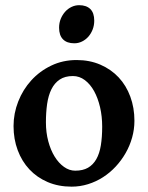

<svg xmlns="http://www.w3.org/2000/svg" viewBox="-20 -698 565 733"><path d="M370.1 -214.8Q370.1 -253.4 362.1 -288.3Q354 -323.2 339.4 -349.9Q324.7 -376.5 304 -392.1Q283.2 -407.7 258.3 -407.7Q228 -407.7 208 -394.3Q188 -380.9 176.3 -357.2Q164.6 -333.5 159.9 -301Q155.3 -268.6 155.3 -231Q155.3 -192.4 164.3 -158.7Q173.3 -125 188.7 -100.1Q204.1 -75.2 224.4 -60.8Q244.6 -46.4 267.1 -46.4Q296.4 -46.4 315.9 -57.6Q335.4 -68.8 347.7 -90.3Q359.9 -111.8 365 -143.1Q370.1 -174.3 370.1 -214.8ZM493.2 -236.8Q493.2 -204.1 484.4 -172.9Q475.6 -141.6 459.7 -113.8Q443.8 -85.9 421.9 -62.3Q399.9 -38.6 373.3 -21.5Q346.7 -4.4 316.2 5.1Q285.6 14.6 253.4 14.6Q203.1 14.6 162.1 -2.9Q121.1 -20.5 92.3 -51.3Q63.5 -82 47.6 -124.5Q31.7 -167 31.7 -216.8Q31.7 -265.1 49.6 -310.5Q67.4 -356 99.4 -391.1Q131.3 -426.3 175.5 -447.5Q219.7 -468.8 272.5 -468.8Q322.3 -468.8 363 -451.2Q403.8 -433.6 432.9 -402.6Q461.9 -371.6 477.5 -329.1Q493.2 -286.6 493.2 -236.8ZM339.8 -619.1Q339.8 -601.1 333.7 -585.4Q327.6 -569.8 317.4 -558.1Q307.1 -546.4 293.2 -539.6Q279.3 -532.7 263.7 -532.7Q235.4 -532.7 220.5 -547.9Q205.6 -563 205.6 -592.3Q205.6 -610.4 211.9 -626Q218.3 -641.6 228.8 -653.3Q239.3 -665 253.2 -671.6Q267.1 -678.2 282.2 -678.2Q309.6 -678.2 324.7 -663.6Q339.8 -648.9 339.8 -619.1Z"/></svg>

Font: Gentium Basic
Style: Bold
Weight: 700
Designer: J. Victor Gaultney and Annie Olsen
Foundry: SIL International
Version: Version 1.100